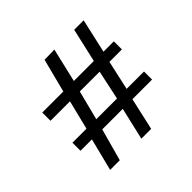

<svg xmlns="http://www.w3.org/2000/svg" viewBox="-128 -643 756 756"><g transform="rotate(-45 249.5 -265.0)"><path d="M327.6 -322.3H217.3L186 -199.2H301.3ZM207.5 -508.8 263.2 -509.8 230 -368.2H341.3L373.5 -509.8H426.3L394 -367.2H451.7V-322.3H382.3L355 -199.2H451.7V-154.3H342.3L312 -19.5H257.3L288.6 -154.3H174.3L137.2 -19.5H83.5L117.7 -155.3H54.2V-200.2H132.3L162.6 -322.3H54.2V-368.2H171.4Z"/></g></svg>

Font: LaylaRuqaa
Style: Regular
Weight: 400
Version: Version 2.0